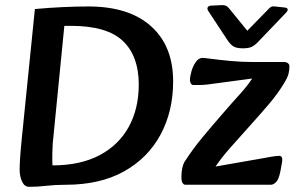

<svg xmlns="http://www.w3.org/2000/svg" viewBox="-20 -715 1147 743"><path d="M93 8Q75 8 65.5 -12Q56 -32 56 -59Q56 -98 65 -186L115 -680Q169 -685 222.5 -687.5Q276 -690 322 -690Q479 -690 564.5 -613.5Q650 -537 650 -400Q650 -284 601 -193.5Q552 -103 459.5 -51.5Q367 0 234 0Q194 0 159.5 4Q125 8 93 8ZM183 -75Q291 -75 365.5 -114.5Q440 -154 478.5 -224.5Q517 -295 517 -388Q517 -498 455.5 -556.5Q394 -615 254 -615H229L184 -159Q183 -142 182.5 -120Q182 -98 183 -75ZM697 0Q691 0 686.5 -7Q682 -14 682 -30Q682 -50 685.5 -65Q689 -80 693 -87Q725 -137 764 -184Q803 -231 838 -271Q875 -314 909.5 -352Q944 -390 966 -427L1000 -417L783 -388Q765 -386 749.5 -386Q734 -386 729 -386Q722 -386 718.5 -392Q715 -398 715 -405Q715 -419 721 -439.5Q727 -460 738 -475.5Q749 -491 764 -491Q770 -491 800 -487Q830 -483 873 -479Q916 -475 960 -475H1080Q1088 -475 1094 -470.5Q1100 -466 1100 -459Q1100 -446 1097 -431.5Q1094 -417 1080 -394Q1056 -354 1023.5 -315.5Q991 -277 953 -235Q915 -192 874 -146.5Q833 -101 801 -51L771 -63L1011 -105Q1031 -109 1043.5 -110.5Q1056 -112 1060 -112Q1069 -112 1071.5 -104Q1074 -96 1069 -74Q1062 -27 1051 -13.5Q1040 0 1028 0ZM1088 -667Q1095 -675 1093 -680Q1091 -685 1081 -686L1044 -690Q1036 -691 1031.5 -689.5Q1027 -688 1022 -683L937 -596L867 -682Q863 -687 856.5 -691.5Q850 -696 833 -695L795 -693Q787 -692 784 -687Q781 -682 785 -674L860 -560Q873 -541 885 -534.5Q897 -528 920 -528Q943 -528 954.5 -534Q966 -540 975 -549Z"/></svg>

Font: Alkatra
Style: Regular
Weight: 400
Designer: Suman Bhandary
Version: Version 1.100;gftools[0.9.22]